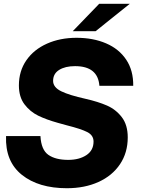

<svg xmlns="http://www.w3.org/2000/svg" viewBox="-20 -979 757 1016"><path d="M12 -259H194Q198 -186 236 -159.5Q274 -133 341 -133Q399 -133 437 -158Q475 -183 475 -230Q475 -263 442 -280Q409 -297 333 -316Q296 -326 286 -329Q225 -346 182 -367Q139 -388 109.5 -427Q80 -466 80 -527Q80 -603 119.5 -660Q159 -717 228.5 -748Q298 -779 385 -779Q473 -779 541.5 -749.5Q610 -720 648 -663Q686 -606 685 -525H506Q498 -629 377 -629Q325 -629 293 -609Q261 -589 261 -551Q261 -517 304 -496Q347 -475 433 -456Q499 -441 546 -420.5Q593 -400 624.5 -359Q656 -318 656 -252Q656 -171 615 -110Q574 -49 501 -16Q428 17 334 17Q184 17 95.5 -54Q7 -125 12 -259ZM486 -814H365L505 -959H667Z"/></svg>

Font: Open Sauce Sans Black Italic
Style: Regular
Weight: 900
Italic angle: -10°
Designer: Alfredo Marco Pradil
Foundry: Creative Sauce Fz LLC
Version: Version 1.477